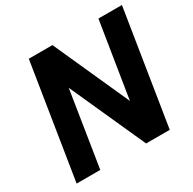

<svg xmlns="http://www.w3.org/2000/svg" viewBox="-156 -872 1040 1034"><g transform="rotate(-30 363.5 -355.5)"><path d="M35 0H182L256 -468L467 0H614L727 -711H581L506 -242L295 -711H148Z"/></g></svg>

Font: Asimov Pro
Style: BdObl
Weight: 700
Designer: Google
Version: Version 2.000980; 2014